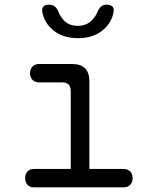

<svg xmlns="http://www.w3.org/2000/svg" viewBox="-20 -805 640 825"><path d="M511 -79Q529 -79 539.5 -68Q550 -57 550 -39.5Q550 -22 539.5 -11Q529 0 512 0H126Q108 0 98 -11Q88 -22 88 -39.5Q88 -57 98 -68Q108 -79 126 -79H284V-413Q284 -432 275 -441.5Q266 -451 247 -451H148Q130 -451 119.5 -462Q109 -473 109 -490.5Q109 -508 119.5 -519Q130 -530 148 -530H289Q327 -530 345.5 -511.5Q364 -493 364 -455V-79ZM162 -753Q159 -769 166.5 -777Q174 -785 191 -785Q200 -785 207.5 -782Q215 -779 219 -774Q228 -764 233 -750.5Q238 -737 248 -725Q271 -694 314 -694Q357 -694 381 -725Q392 -737 397 -750Q402 -763 410 -773Q415 -778 421.5 -781.5Q428 -785 438 -785Q455 -785 463 -777Q471 -769 468 -753Q460 -710 428 -681Q386 -641 315 -641Q244 -641 202 -681Q170 -710 162 -753Z"/></svg>

Font: Maple Mono Normal NL Light
Style: Regular
Weight: 300
Monospace: yes
Designer: subframe7536
Version: Version 7.000